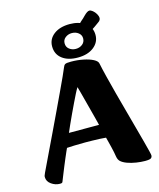

<svg xmlns="http://www.w3.org/2000/svg" viewBox="-133 -1002 918 1109"><g transform="rotate(-15 326.5 -448.0)"><path d="M86.1 13Q59 13 35.2 -3.8Q11.3 -20.6 11.3 -47.2Q11.3 -52.3 13 -56.9Q14.6 -61.5 19.4 -72.1Q41.2 -117.8 67.2 -172.1Q93.2 -226.5 120.8 -283.9Q148.4 -341.4 174.4 -396.6Q200.3 -451.7 222.7 -499Q245.2 -546.2 260.7 -580.6Q276.3 -615 282.7 -630.9Q287 -643.2 294.8 -647.6Q302.5 -652 329.4 -652Q367.9 -652 402.7 -644.8Q437.5 -637.7 460.5 -625.8Q483.4 -613.8 486 -599.3Q493.2 -563.9 505.6 -514.5Q517.9 -465.1 532.9 -408.6Q547.8 -352.2 563.7 -294.9Q579.5 -237.6 593.4 -185.5Q607.4 -133.5 618.2 -93.8Q629.1 -54.2 633.8 -33.4Q636.5 -21.9 637.5 -16.7Q638.5 -11.6 638.5 -9.4Q638.5 1.4 631 7.2Q623.5 13 595.1 13Q571.2 13 543 8.6Q514.7 4.2 490.6 -4.6Q466.5 -13.4 453.4 -25.7Q448.4 -30.7 444.8 -37.7Q441.2 -44.7 439.2 -56.7Q437.7 -67.7 434.8 -81.9Q432 -96.1 428 -112Q424.1 -127.8 420 -144.2Q415.9 -160.6 411.9 -175.5Q398.2 -177.2 375.5 -178.1Q352.9 -179 329.4 -179.5Q306 -180 288.6 -180Q253.3 -180 223.2 -178.9Q193 -177.8 178.8 -176.8Q176.3 -172 169.7 -156.8Q163.2 -141.7 154.2 -121Q145.3 -100.3 136.1 -77.7Q126.9 -55 118.3 -33.7Q109.7 -12.3 103.6 3.2Q102.4 7.5 99.6 10.2Q96.9 13 86.1 13ZM211.9 -257.5H391.9Q387.7 -274.8 381.1 -300.4Q374.5 -325.9 366.6 -355.8Q358.8 -385.6 351.3 -414.1Q343.8 -442.5 337.7 -465.6Q331.6 -488.7 328.1 -500.2Q320.2 -488 309.1 -465.9Q298 -443.8 284.8 -416.3Q271.6 -388.7 257.7 -359.2Q243.9 -329.8 232.1 -303.3Q220.4 -276.8 211.9 -257.5ZM375.6 -664.4Q316.6 -664.4 282 -691.2Q247.3 -717.9 247.3 -764.8Q247.3 -808.8 283.1 -836.2Q318.9 -863.6 378.6 -863.6Q432.4 -863.6 469.6 -837.7Q506.8 -811.8 506.8 -764.8Q506.8 -721 470.8 -692.7Q434.7 -664.4 375.6 -664.4ZM376.6 -715.8Q399.6 -715.8 416.1 -728.9Q432.6 -742 432.6 -764Q432.6 -784.5 416.1 -797.3Q399.6 -810.2 376.6 -810.2Q354.6 -810.2 338.1 -797.3Q321.6 -784.5 321.6 -763.2Q321.6 -741.2 338.1 -728.5Q354.6 -715.8 376.6 -715.8ZM462.2 -773.7Q440.8 -784 432.7 -796.3Q424.6 -808.6 424.6 -818.6Q424.6 -826.4 426.1 -832.6Q427.6 -838.9 432.6 -845.2Q440.3 -857.4 450.4 -865.2Q460.5 -873 475 -888.3Q495.8 -909.4 508.4 -909.4Q516.6 -909.4 527.8 -900.4Q538.9 -891.4 546.9 -878Q554.8 -864.6 554.8 -852.5Q554.8 -848.5 552 -842.1Q549.2 -835.7 538.9 -829.2Q511.3 -808.7 492.6 -797.1Q474 -785.5 462.2 -773.7Z"/></g></svg>

Font: Briem Hand Thin
Style: Regular
Weight: 100
Designer: Gunnlaugur SE Briem, Eben Sorkin
Foundry: Sorkin Type Co.
Version: Version 1.003